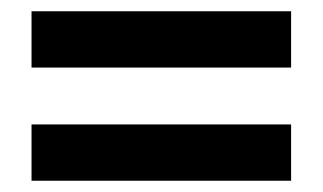

<svg xmlns="http://www.w3.org/2000/svg" viewBox="-20 -516 573 341"><path d="M36 -496H497V-396H36ZM36 -295H497V-195H36Z"/></svg>

Font: Bitter Pro
Style: Bold
Weight: 700
Designer: Sol Matas, and Bitter project Authors
Foundry: Sol Matas
Version: Version 1.010